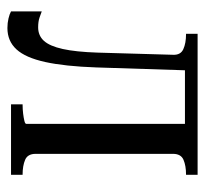

<svg xmlns="http://www.w3.org/2000/svg" viewBox="-38 -518 566 531"><g transform="rotate(90 245.5 -253.0)"><path d="M126 -239 132 -448Q133 -469 116.5 -476.5Q100 -484 75 -484H74V-516H176L167 -236Q164 -149 152 -94.5Q140 -40 117 -15Q94 10 58 10Q44 10 31.5 7Q19 4 12 0V-85Q17 -83 28.5 -79Q40 -75 56 -75Q79 -75 93.5 -91Q108 -107 116 -143Q124 -179 126 -239ZM323 -42V-516H464V-484H463Q439 -484 422.5 -477Q406 -470 406 -448V-68Q406 -46 422.5 -39Q439 -32 463 -32H464V0H269V-32H270Q283 -32 295 -33.5Q307 -35 315 -37Q323 -39 323 -42ZM154 -481V-516H367V-481Z"/></g></svg>

Font: Roboto Serif 120pt ExtraCondensed
Style: Regular
Weight: 400
Width: 2
Designer: Greg Gazdowicz
Foundry: Commercial Type
Version: Version 1.008